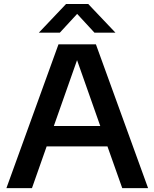

<svg xmlns="http://www.w3.org/2000/svg" viewBox="-20 -968 794 988"><path d="M13 0 281 -740H473.5L742 0H609L533 -214.5H220L144.5 0ZM257 -319.5H496L376.5 -658.5ZM180 -800 320 -947.5H434L574 -800H466L377 -896.5L288 -800Z"/></svg>

Font: Encode Sans Semi Expanded SemiBold
Style: Regular
Weight: 600
Width: 6
Designer: Multiple Designers
Foundry: Impallari Type
Version: Version 3.000; ttfautohint (v1.8.3) -l 8 -r 50 -G 200 -x 14 